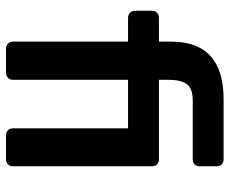

<svg xmlns="http://www.w3.org/2000/svg" viewBox="-84 -696 780 653"><g transform="rotate(90 306.5 -370.0)"><path d="M146 0Q136 0 129 -6.5Q122 -13 122 -24V-415H41Q31 -415 24 -421.5Q17 -428 17 -439V-496Q17 -507 24 -513.5Q31 -520 41 -520H122V-561Q122 -740 318 -740H522Q533 -740 539.5 -733.5Q546 -727 546 -716V-659Q546 -648 539.5 -641.5Q533 -635 522 -635H322Q281 -635 266.5 -614.5Q252 -594 252 -556V-520H522Q533 -520 539.5 -513.5Q546 -507 546 -496V-24Q546 -13 539.5 -6.5Q533 0 522 0H441Q430 0 423.5 -6.5Q417 -13 417 -24V-415H252V-24Q252 -13 245 -6.5Q238 0 228 0Z"/></g></svg>

Font: Fz Rubik Med
Style: Regular
Weight: 500
Designer: Hubert and Fischer
Foundry: Hubert and Fischer
Version: Vit hóa bi FontZin.com